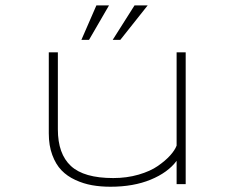

<svg xmlns="http://www.w3.org/2000/svg" viewBox="-20 -700 890 730"><path d="M289.5 -548.5 346.5 -679.5H394.5L318.5 -548.5ZM408.5 -548.5 491.5 -679.5H541.5L437.5 -548.5ZM400 10Q362.5 10 330 4.2Q297.5 -1.5 266.5 -15.8Q235.5 -30 213.8 -52.5Q192 -75 178.8 -110.8Q165.5 -146.5 165.5 -193V-501H200V-208Q200 -115 249.5 -69Q299 -23 410.5 -23Q462 -23 506.8 -36Q551.5 -49 580.2 -69Q609 -89 627 -109Q645 -129 651.5 -146.5V-501H686V0H651.5V-88.5Q618.5 -44 553 -17Q487.5 10 400 10Z"/></svg>

Font: League Mono Wide Thin
Style: Regular
Weight: 100
Width: 8
Designer: Tyler Finck
Foundry: The League of Moveable Type / Tyler Finck
Version: Version 2.210